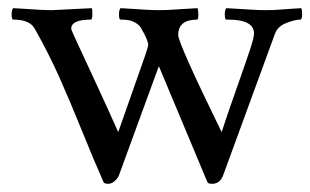

<svg xmlns="http://www.w3.org/2000/svg" viewBox="-20 -444 768 475"><path d="M608.4 -361.3Q608.4 -395.5 543.9 -395.5H540Q536.1 -395.5 536.1 -407.7Q536.1 -419.9 540 -423.8Q554.7 -422.9 572.8 -421.9Q590.8 -420.9 606 -419.9Q621.1 -418.9 638.7 -418.9Q655.3 -418.9 667.5 -419.9Q679.7 -420.9 695.3 -421.9Q710.9 -422.9 725.6 -423.8Q727.5 -418 727.5 -409.2Q727.5 -395.5 722.7 -395.5Q710 -395.5 688.5 -387.2Q667 -378.9 660.2 -360.4L532.2 -10.7Q524.4 10.7 504.9 10.7Q495.1 10.7 493.2 6.8L373 -280.3L274.4 -10.7Q273.4 -7.8 270.5 -3.4Q267.6 1 261.2 5.9Q254.9 10.7 248 10.7Q238.3 10.7 236.3 6.8Q212.9 -45.9 183.1 -119.6Q153.3 -193.4 127 -252.4Q100.6 -311.5 65.4 -374Q52.7 -395.5 12.7 -395.5Q8.8 -395.5 8.8 -408.2Q8.8 -419.9 12.7 -423.8Q27.3 -422.9 44.9 -421.9Q62.5 -420.9 77.1 -419.9Q91.8 -418.9 109.4 -418.9L207 -423.8Q209 -419.9 208.5 -407.7Q208 -395.5 205.1 -395.5Q156.2 -395.5 156.2 -373Q156.2 -370.1 168.5 -343.8Q180.7 -317.4 210.9 -252.4Q241.2 -187.5 272.5 -117.2Q289.1 -165 309.6 -222.7Q330.1 -280.3 338.4 -304.7Q346.7 -329.1 346.7 -333Q346.7 -337.9 342.3 -348.6Q337.9 -359.4 333 -367.2L328.1 -376Q322.3 -384.8 309.6 -390.6Q299.8 -395.5 278.3 -395.5Q274.4 -395.5 274.4 -407.7Q274.4 -419.9 278.3 -423.8Q293 -422.9 310.1 -421.9Q327.1 -420.9 341.3 -419.9Q355.5 -418.9 373 -418.9Q389.6 -418.9 403.8 -419.9Q418 -420.9 436.5 -421.9Q455.1 -422.9 468.8 -423.8Q470.7 -418 470.7 -407.2Q470.7 -396.5 467.8 -395.5Q420.9 -395.5 420.9 -357.4Q420.9 -336.9 528.3 -117.2Q543 -162.1 565.4 -225.6Q587.9 -289.1 598.1 -319.8Q608.4 -350.6 608.4 -361.3Z"/></svg>

Font: Crimson Text
Style: Regular
Weight: 400
Version: Version 0.13